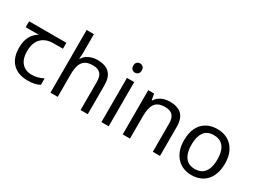

<svg xmlns="http://www.w3.org/2000/svg" viewBox="-46 -1383 2682 2016"><g transform="rotate(30 1294.5 -375.0)"><path d="M301 10Q183 10 118 -57Q53 -124 53 -245Q53 -325 82 -380.5Q111 -436 165 -465H6V-537H458V-465H345Q251 -465 197.5 -411.5Q144 -358 144 -252Q144 -165 187 -114.5Q230 -64 310 -64Q347 -64 381 -73.5Q415 -83 447 -99V-21Q418 -5 383 2.5Q348 10 301 10Z M663 -537Q663 -518 661.5 -498Q660 -478 658 -462H664Q681 -490 707 -508Q733 -526 765 -535.5Q797 -545 831 -545Q896 -545 939.5 -524.5Q983 -504 1005 -461Q1027 -418 1027 -349V0H940V-343Q940 -408 911 -440Q882 -472 820 -472Q760 -472 726 -449.5Q692 -427 677.5 -383.5Q663 -340 663 -277V0H575V-760H663Z M1281 -536V0H1193V-536ZM1238 -737Q1258 -737 1273.5 -723.5Q1289 -710 1289 -681Q1289 -653 1273.5 -639Q1258 -625 1238 -625Q1216 -625 1201 -639Q1186 -653 1186 -681Q1186 -710 1201 -723.5Q1216 -737 1238 -737Z M1709 -546Q1805 -546 1854 -499.5Q1903 -453 1903 -349V0H1816V-343Q1816 -408 1787 -440Q1758 -472 1696 -472Q1607 -472 1573 -422Q1539 -372 1539 -278V0H1451V-536H1522L1535 -463H1540Q1558 -491 1584.5 -509.5Q1611 -528 1643 -537Q1675 -546 1709 -546Z M2535 -269Q2535 -202 2517.5 -150.5Q2500 -99 2467.5 -63Q2435 -27 2388.5 -8.5Q2342 10 2285 10Q2232 10 2187 -8.5Q2142 -27 2109 -63Q2076 -99 2057.5 -150.5Q2039 -202 2039 -269Q2039 -358 2069 -419.5Q2099 -481 2155 -513.5Q2211 -546 2288 -546Q2361 -546 2416.5 -513.5Q2472 -481 2503.5 -419.5Q2535 -358 2535 -269ZM2130 -269Q2130 -206 2146.5 -159.5Q2163 -113 2198 -88Q2233 -63 2287 -63Q2341 -63 2376 -88Q2411 -113 2427.5 -159.5Q2444 -206 2444 -269Q2444 -333 2427 -378Q2410 -423 2375.5 -447.5Q2341 -472 2286 -472Q2204 -472 2167 -418Q2130 -364 2130 -269Z"/></g></svg>

Font: lbangla85
Style: Book
Weight: 400
Designer: Jelle Bosma - Monotype Design Team
Foundry: Monotype Imaging Inc.
Version: Version 2.003